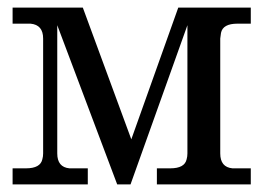

<svg xmlns="http://www.w3.org/2000/svg" viewBox="-20 -483 710 503"><path d="M637 0H391V-42H426Q464 -42 469 -66Q471 -73 471 -81V-417L322 0H287L130 -417V-81Q130 -45 162 -42H200H210V0H13V-42H48Q86 -42 91 -66Q93 -73 93 -81V-382Q93 -418 60 -421Q61 -421 23 -421H13V-463H197L324 -118L447 -463H637V-421H602Q564 -421 559 -397L557 -382V-81Q557 -45 589 -42H627H637Z"/></svg>

Font: cwTeXKai
Style: Medium
Weight: 500
Version: Version 1.17